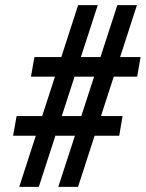

<svg xmlns="http://www.w3.org/2000/svg" viewBox="-20 -731 570 751"><path d="M55.2 0 285.6 -710.9H362.3L131.8 0ZM208 0 439 -710.9H515.6L285.2 0ZM516.6 -431.2H101.1L114.7 -507.8H529.8ZM446.3 -200.2H31.2L44.9 -276.9H459.5Z"/></svg>

Font: Roboto Condensed Medium
Style: Italic
Weight: 500
Italic angle: -12°
Designer: Christian Robertson
Foundry: Google
Version: Version 3.0; 2020